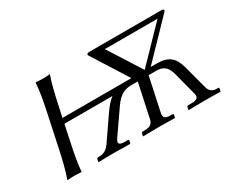

<svg xmlns="http://www.w3.org/2000/svg" viewBox="-107 -942 1457 1240"><g transform="rotate(-30 621.5 -322.5)"><path d="M201 -445 149 -200C133 -125 116 -54 96 0V3C96 3 114 0 149 0C183 0 199 3 199 3L202 0C206 -57 219 -125 235 -200L261 -323H619C594 -304 572 -278 548 -244L429 -71C409 -43 384 -27 353 -27H341C337 -27 332 -24 331 -19L327 0L329 2C329 2 401 0 440 0C476 0 564 2 564 2L566 0L570 -19C571 -24 569 -27 564 -27H543C502 -27 486 -37 509 -71L629 -244C674 -309 713 -323 761 -323H808L754 -71C748 -43 731 -27 690 -27H674C669 -27 665 -24 664 -19L660 0L662 2C662 2 745 0 781 0C820 0 897 2 897 2L899 0L903 -19C904 -24 901 -27 897 -27H880C841 -27 829 -41 835 -71L889 -323H943C991 -323 1023 -309 1041 -244L1086 -71C1095 -37 1076 -27 1035 -27H1013C1008 -27 1004 -24 1003 -19L999 0L1001 2C1001 2 1090 0 1125 0C1164 0 1237 2 1237 2L1239 0L1243 -19C1244 -24 1241 -27 1236 -27H1224C1194 -27 1174 -43 1167 -71L1121 -244C1099 -328 1060 -362 972 -362H927L1181 -625C1196 -641 1181 -645 1168 -645H638C621 -645 606 -641 617 -625L783 -362H269L287 -445C303 -520 320 -592 339 -645V-648C339 -648 321 -645 286 -645C252 -645 236 -648 236 -648L233 -645C229 -588 217 -520 201 -445ZM884 -365 728 -610H1121Z"/></g></svg>

Font: Libertinus Sans
Style: Italic
Weight: 400
Italic angle: -12°
Designer: Philipp H. Poll, Khaled Hosny
Foundry: Caleb Maclennan
Version: Version 7.050;RELEASE